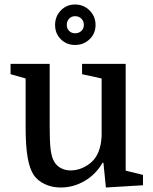

<svg xmlns="http://www.w3.org/2000/svg" viewBox="-20 -824 679 854"><path d="M201 -540V-262Q201 -198 204.5 -165.5Q208 -133 216 -115Q226 -91 247 -78.5Q268 -66 293 -66Q320 -66 344 -76Q368 -86 387 -103Q428 -140 432 -218V-475L345 -494V-540H539V-65L616 -46V0L451 10L440 -100H436Q407 -49 357 -19.5Q307 10 250 10Q212 10 180.5 -4.5Q149 -19 131 -44Q112 -72 103 -123Q94 -174 94 -259V-475L27 -494V-540ZM225 -713Q225 -751 250.5 -777.5Q276 -804 314 -804Q352 -804 378.5 -777.5Q405 -751 405 -713Q405 -675 378.5 -649.5Q352 -624 314 -624Q276 -624 250.5 -649.5Q225 -675 225 -713ZM277 -713Q277 -697 287.5 -686.5Q298 -676 314 -676Q331 -676 342 -686.5Q353 -697 353 -713Q353 -730 342 -741Q331 -752 314 -752Q298 -752 287.5 -741Q277 -730 277 -713Z"/></svg>

Font: Domine Medium
Style: Regular
Weight: 500
Designer: Pablo Impallari, Rodrigo Fuenzalida, Brenda Gallo
Foundry: Pablo Impallari, Rodrigo Fuenzalida, Brenda Gallo
Version: Version 2.000